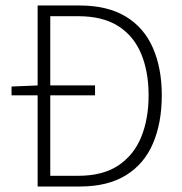

<svg xmlns="http://www.w3.org/2000/svg" viewBox="-20 -679 664 699"><path d="M22 -332V-364L119 -368H326V-332ZM117 0V-659H270Q371 -659 437.5 -619Q504 -579 536.5 -505Q569 -431 569 -332Q569 -232 537 -157Q505 -82 438.5 -41Q372 0 271 0ZM163 -39H265Q354 -39 410.5 -76.5Q467 -114 494 -180Q521 -246 521 -332Q521 -418 494 -483Q467 -548 410.5 -584Q354 -620 265 -620H163Z"/></svg>

Font: Mada Light
Style: Regular
Weight: 300
Designer: Khaled Hosny
Version: Version 1.5